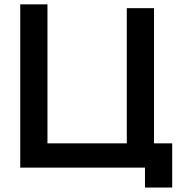

<svg xmlns="http://www.w3.org/2000/svg" viewBox="-20 -770 852 882"><path d="M771 -111.5V91.5H646V0H73V-750H198V-111.5H562.5V-732.5H687.5V-111.5Z"/></svg>

Font: Russisch Sans
Style: Bold
Weight: 700
Designer: Michael Sharanda (font) & Cristiano Sobral (main changes)
Foundry: Michael Sharanda
Version: Version 2.00;September 8, 2020;FontCreator 13.0.0.2681 64-bi